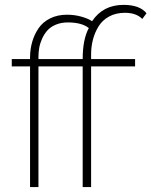

<svg xmlns="http://www.w3.org/2000/svg" viewBox="-20 -760 615 780"><path d="M102.1 0V-490.2H27.8V-520H102.1V-528.8Q102.5 -561.5 111.1 -590.8Q119.6 -620.1 136.7 -645.3Q153.8 -670.4 183.6 -685.3Q213.4 -700.2 252 -700.2Q283.7 -700.2 311.5 -692.1Q339.4 -684.1 354 -673.8Q398.4 -740.2 481.9 -740.2Q547.9 -740.2 575.2 -706.1L558.1 -683.1Q533.2 -708 487.8 -708Q450.7 -708 423.1 -692.9Q395.5 -677.7 380.1 -652.3Q364.7 -627 357.4 -598.4Q350.1 -569.8 350.1 -539.1V-520H528.8V-490.2H350.1V0H315.9V-490.2H136.2V0ZM136.2 -520H315.9Q315.9 -600.1 340.8 -646Q312 -668.9 255.9 -668.9Q228.5 -668.9 207 -659.9Q185.5 -650.9 172.6 -636.5Q159.7 -622.1 151.1 -603Q142.6 -584 139.4 -565.9Q136.2 -547.9 136.2 -528.8Z"/></svg>

Font: Rawline ExtraLight
Style: Regular
Weight: 275
Designer: Matt McInerney, Pablo Impallari, Rodrigo Fuenzalida
Foundry: Matt McInerney, Pablo Impallari, Rodrigo Fuenzalida
Version: Version 4.020;PS 004.020;hotconv 1.0.88;makeotf.lib2.5.64775